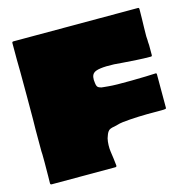

<svg xmlns="http://www.w3.org/2000/svg" viewBox="-95 -723 808 816"><g transform="rotate(-15 308.5 -314.5)"><path d="M587 -620Q587 -619 587 -619Q587 -617 587 -615Q587 -600 586.5 -581Q586 -562 585.5 -542.5Q585 -523 585 -509Q585 -506 585 -502Q585 -498 585.5 -494.5Q586 -491 586 -486.5Q586 -482 586 -478.5Q586 -475 586.5 -471.5Q587 -468 587 -464.5Q587 -461 587 -459Q587 -457 587 -455.5Q587 -454 587 -454V-421Q587 -415 582 -415Q551 -415 519.5 -417Q488 -419 460 -421Q432 -423 422 -424Q347 -427 331 -411Q318 -399 323 -368Q324 -359 326.5 -354Q329 -349 334.5 -346.5Q340 -344 344.5 -343Q349 -342 359 -341.5Q369 -341 375 -340Q403 -337 475.5 -338Q548 -339 581 -341Q587 -342 587 -336V-209V-189Q587 -184 582 -184Q578 -183 565 -183Q552 -183 537 -183Q522 -183 502.5 -183Q483 -183 464 -182Q445 -181 427.5 -180Q410 -179 394.5 -177Q379 -175 370 -172Q363 -170 356 -168.5Q349 -167 345.5 -166.5Q342 -166 337.5 -164Q333 -162 330.5 -160Q328 -158 325 -153.5Q322 -149 319.5 -142.5Q317 -136 314 -127Q311 -114 310.5 -98Q310 -82 312 -69Q314 -56 316.5 -37Q319 -18 320 -6Q320 0 314 0H34Q28 0 28 -6Q28 -18 28.5 -36Q29 -54 29 -98Q29 -142 28 -147V-242Q29 -259 29 -391.5Q29 -524 28 -549V-623Q28 -629 34 -629H582Q587 -629 587 -623Z"/></g></svg>

Font: Cubao Free 
Style: Regular
Weight: 400
Designer: Aaron Amar
Version: Version 001.001